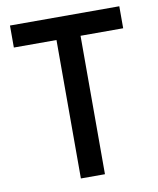

<svg xmlns="http://www.w3.org/2000/svg" viewBox="-80 -763 677 825"><g transform="rotate(-10 258.5 -350.0)"><path d="M206 0H311V-604H497V-700H20V-604H206Z"/></g></svg>

Font: Fixel Text Medium
Style: Regular
Weight: 500
Width: 4
Designer: AlfaBravo + MacPaw
Foundry: Kyrylo Tkachov, Marchela Mozhyna, Serhii Makarenko, Maria Weinstein, Zakhar Kryvoshyya
Version: Version 1.211